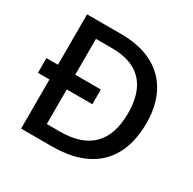

<svg xmlns="http://www.w3.org/2000/svg" viewBox="-157 -877 1046 1039"><g transform="rotate(30 366.5 -357.0)"><path d="M316 -714H100V-399H28V-307H100V0H294C533 0 673 -123 673 -364C673 -593 533 -714 316 -714ZM309 -623C468 -623 560 -541 560 -361C560 -182 470 -91 290 -91H208V-307H368V-399H208V-623Z"/></g></svg>

Font: Noto Sans Bamum Medium
Style: Regular
Weight: 500
Designer: Monotype Design Team
Foundry: Monotype Imaging Inc.
Version: Version 2.002